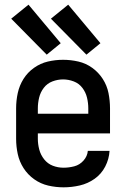

<svg xmlns="http://www.w3.org/2000/svg" viewBox="-20 -794 540 822"><path d="M180 -560 240 -609 102 -774 28 -714ZM350 -560 410 -609 272 -774 198 -714ZM252 8Q287 8 321.5 0Q356 -8 385 -28.5Q414 -49 430.5 -81Q447 -113 449 -148H356Q354 -125 337.5 -106.5Q321 -88 298 -82Q275 -76 252 -76Q228 -76 206 -84.5Q184 -93 169 -112Q154 -131 148 -154Q142 -177 142 -200V-223H451V-330Q451 -363 444.5 -395.5Q438 -428 420 -456Q402 -484 375 -503.5Q348 -523 315.5 -530.5Q283 -538 250 -538Q217 -538 185 -530.5Q153 -523 125.5 -503.5Q98 -484 80.5 -456Q63 -428 56 -395.5Q49 -363 49 -330V-200Q49 -167 56 -134.5Q63 -102 81 -74Q99 -46 126.5 -26.5Q154 -7 186.5 0.5Q219 8 252 8ZM142 -307V-330Q142 -353 147.5 -376Q153 -399 167.5 -418Q182 -437 204.5 -445.5Q227 -454 250 -454Q273 -454 295.5 -445.5Q318 -437 332.5 -418Q347 -399 352.5 -376Q358 -353 358 -330V-307Z"/></svg>

Font: Iosevka SS08 Medium
Style: Regular
Weight: 500
Monospace: yes
Designer: Belleve Invis
Foundry: Belleve Invis
Version: Version 3.4.3; ttfautohint (v1.8.3)